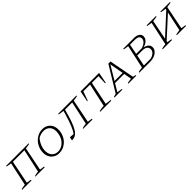

<svg xmlns="http://www.w3.org/2000/svg" viewBox="422 -2016 3514 3514"><g transform="rotate(-45 2178.5 -259.0)"><path d="M252 -483 162 -32 252 -17 250 0H8L11 -15Q40 -21 64 -25.5Q88 -30 110 -32L208 -486L109 -502L112 -518H695L692 -503Q656 -496 635.5 -492.5Q615 -489 593 -487L502 -32L594 -17L591 0H351L353 -13Q378 -20 402.5 -25Q427 -30 451 -32L549 -483Z M967 7Q906 7 859 -20Q812 -47 785.5 -95Q759 -143 759 -208Q759 -273 782 -330.5Q805 -388 845.5 -431.5Q886 -475 939 -500Q992 -525 1053 -525Q1114 -525 1160.5 -498.5Q1207 -472 1233 -424Q1259 -376 1259 -311Q1259 -246 1236.5 -188Q1214 -130 1174 -86.5Q1134 -43 1081 -18Q1028 7 967 7ZM970 -29Q1036 -29 1093.5 -70Q1151 -111 1182 -181Q1194 -211 1201.5 -249.5Q1209 -288 1209 -316Q1209 -394 1164.5 -440Q1120 -486 1045 -486Q1011 -486 975.5 -476Q940 -466 908 -448Q861 -395 835 -330.5Q809 -266 809 -204Q809 -125 853 -77Q897 -29 970 -29Z M1294 5 1307 -63 1395 -56Q1434 -105 1469.5 -191.5Q1505 -278 1548 -426L1565 -486L1456 -502L1459 -518H1933L1930 -503Q1909 -498 1884.5 -493.5Q1860 -489 1831 -487L1740 -32L1833 -17L1829 0H1587L1590 -13Q1613 -21 1637.5 -25.5Q1662 -30 1689 -32L1787 -483H1601Q1564 -342 1530.5 -247Q1497 -152 1462 -96Q1427 -40 1386.5 -16.5Q1346 7 1294 5Z M2518 -518 2477 -305H2461L2468 -483H2296L2204 -32L2319 -17L2315 0H2029L2031 -15Q2088 -29 2151 -32L2250 -483H2076L2011 -305H1996L2038 -518Z M2906 -28Q2922 -26 2936.5 -22.5Q2951 -19 2964 -15L2962 0H2757L2760 -17L2856 -30L2829 -180H2593L2503 -30Q2529 -27 2554 -23.5Q2579 -20 2605 -15L2604 0H2398L2402 -17L2461 -31L2758 -518H2813ZM2613 -213H2823L2774 -482Z M3040 0 3043 -15Q3059 -21 3083 -25.5Q3107 -30 3142 -32L3240 -486L3141 -502L3144 -518H3423Q3489 -518 3528.5 -490.5Q3568 -463 3568 -415Q3568 -365 3528 -326.5Q3488 -288 3421 -271Q3481 -260 3512.5 -230Q3544 -200 3544 -156Q3544 -112 3514 -76.5Q3484 -41 3432.5 -20.5Q3381 0 3317 0ZM3413 -483H3283L3244 -284H3387Q3446 -300 3482.5 -333.5Q3519 -367 3519 -409Q3519 -445 3491 -464Q3463 -483 3413 -483ZM3194 -34H3367Q3422 -46 3458.5 -79Q3495 -112 3495 -157Q3495 -200 3460.5 -224.5Q3426 -249 3365 -249H3237Z M3645 0 3648 -15Q3703 -28 3747 -32L3845 -486L3746 -502L3749 -518H3990L3988 -503Q3967 -499 3944.5 -494.5Q3922 -490 3889 -487L3814 -107L4203 -464L4208 -486L4102 -502L4106 -518H4354L4351 -503Q4331 -499 4308 -494.5Q4285 -490 4252 -487L4161 -32L4253 -17L4250 0H4010L4013 -15Q4038 -21 4062.5 -25.5Q4087 -30 4110 -32L4191 -409L3804 -55L3799 -32L3889 -17L3887 0Z"/></g></svg>

Font: Piazzolla SC ExtraLight
Style: Italic
Weight: 200
Italic angle: -11.3°
Designer: Juan Pablo del Peral
Foundry: Huerta Tipografica
Version: Version 1.330